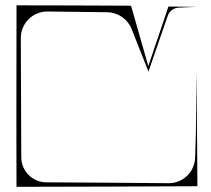

<svg xmlns="http://www.w3.org/2000/svg" viewBox="-20 -711 804 730"><path d="M659 -681.9C681.7 -682.9 704.3 -684 727 -685C691.7 -685.3 656.5 -685.7 621.2 -686.1C621 -686.1 620.7 -686.1 620.4 -686.1C620.6 -685.7 558.5 -503.3 543.9 -459.7C522.3 -535.2 500.7 -610.7 479.1 -686.2C478.8 -687.2 478.5 -688.3 478.2 -689.3C477.1 -689.3 476 -689.3 474.9 -689.3C365.7 -690.1 152.1 -690.6 42.8 -690.7C42.7 -597.5 42.3 -412.2 42.3 -278.3C42.3 -238.4 42.3 -203.1 42.4 -176.2C42.5 -119.6 42.6 -63.1 42.7 -6.5C42.7 -4.6 42.7 -2.6 42.7 -0.7C214.8 -0.7 554.8 -2.2 727 -3C728.1 -3 729.3 -3 730.5 -3C730.5 -3 730.5 -6.5 730.5 -6.5C730.3 -42.5 730.1 -78.4 729.9 -114.4C729.3 -210.5 728 -341.9 727 -437.9C726.6 -401.9 726.2 -366 725.9 -330.1C725.5 -294.1 725.3 -258.2 725 -222.2C724.8 -194.4 723.2 -152.4 721.8 -111C719.9 -56.8 675.2 -14 621 -14.5C480.9 -15.6 296.3 -17.2 155.9 -17.8C103.5 -18.1 61.1 -60.5 60.9 -112.9C60.3 -263.9 59.7 -415 59.1 -566C58.8 -622.4 104.8 -668 161.2 -667.3C233.9 -666.4 317.3 -665.1 387.1 -664.5C428.3 -664.1 465.2 -639 480.5 -600.7C501 -549.2 528.5 -480.2 540.7 -448.3C541.6 -445.9 544.3 -438.6 544.3 -438.6C568.8 -509.5 593.4 -580.4 617.9 -651.3C618 -651.3 618 -651.3 618 -651.3C624.1 -668.9 640.4 -681.1 659 -681.9Z"/></svg>

Font: Stal Type
Style: Glyph
Weight: 400
Version: Version 1.0